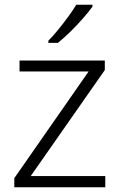

<svg xmlns="http://www.w3.org/2000/svg" viewBox="-20 -786 503 806"><path d="M422 0H40V-38L352 -486H62V-532H420V-492L109 -47H422ZM368 -758Q353 -737 328.5 -709Q304 -681 276 -653.5Q248 -626 223 -606H183V-615Q202 -634 224 -661Q246 -688 266.5 -716Q287 -744 300 -766H368Z"/></svg>

Font: Noto Traditional Nushu Light
Style: Regular
Weight: 300
Designer: LIU Zhao
Foundry: LiuZhao Studio
Version: Version 2.003; ttfautohint (v1.8.4.7-5d5b)